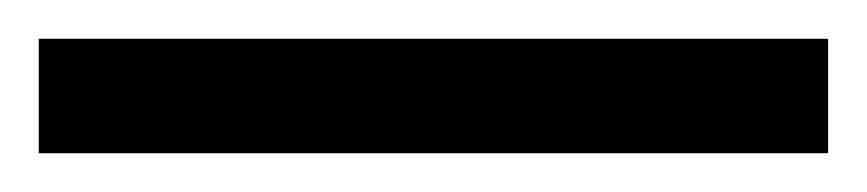

<svg xmlns="http://www.w3.org/2000/svg" viewBox="-20 63 447 99"><path d="M0 83V142H407V83Z"/></svg>

Font: Noto Serif Sinhala Condensed
Style: Bold
Weight: 700
Width: 3
Designer: Jelle Bosma - Monotype Design Team
Foundry: Monotype Imaging Inc.
Version: Version 2.007